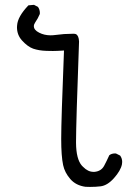

<svg xmlns="http://www.w3.org/2000/svg" viewBox="-20 -774 540 778"><path d="M288.1 -200.2Q288.1 -272 300.3 -605.5Q299.3 -629.9 287.6 -635.7Q284.2 -637.2 278.3 -637.2H274.4Q239.7 -637.2 204.6 -632.3Q194.3 -630.9 185.1 -630.9Q159.2 -630.9 138.7 -641.6Q117.2 -652.3 117.2 -668Q117.2 -675.3 122.6 -683.1Q133.8 -699.2 141.1 -716.8Q141.6 -718.8 141.6 -720.7Q141.6 -735.4 133.8 -746.1L117.7 -754.4L95.2 -752.4Q51.8 -707 49.3 -671.4Q48.8 -667.5 48.8 -663.6Q48.8 -632.8 68.8 -610.4Q92.3 -584.5 114.7 -576.7Q138.2 -568.8 168 -567.9Q178.7 -567.4 194.3 -567.4Q210 -567.4 239.3 -569.3Q228 -287.1 228 -211.4Q228 -141.6 235.8 -105Q242.2 -74.7 265.1 -48.3Q287.6 -22.5 326.2 -17.1Q336.4 -16.6 344.7 -16.6Q368.2 -16.6 387.7 -19Q415.5 -22.5 442.1 -52.5Q468.8 -82.5 474.1 -107.9Q475.1 -112.8 475.1 -117.7Q475.1 -132.3 466.8 -143.6L450.2 -151.9Q448.2 -152.3 446.3 -152.3Q432.1 -152.3 422.9 -145Q411.6 -120.1 401.9 -102.1Q390.1 -80.1 362.8 -77.6Q360.8 -77.6 358.9 -77.6Q336.4 -77.6 316.9 -97.7L312 -102.5Q288.6 -128.9 288.1 -195.3Q288.1 -197.8 288.1 -200.2Z"/></svg>

Font: Bakudai
Style: ExtraLight
Weight: 200
Version: Version 1.48